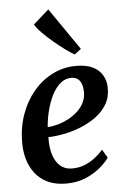

<svg xmlns="http://www.w3.org/2000/svg" viewBox="-59 -899 622 952"><g transform="rotate(-5 252.5 -423.0)"><path d="M447.5 -99.5Q434 -78.5 404.2 -52.8Q374.5 -27 331 -8Q287.5 11 232 11Q177.5 11 139 -7.8Q100.5 -26.5 76.5 -58.5Q52.5 -90.5 41.8 -130Q31 -169.5 31.5 -211Q31.5 -285 54.2 -349.2Q77 -413.5 117.5 -462Q158 -510.5 212.5 -538.2Q267 -566 331 -566Q381.5 -566 413.8 -550Q446 -534 461.8 -506.5Q477.5 -479 478 -445Q479 -398 457.8 -362.2Q436.5 -326.5 401 -301Q365.5 -275.5 323.5 -259Q281.5 -242.5 239.2 -234.5Q197 -226.5 163.5 -226Q162.5 -192 167.8 -162.2Q173 -132.5 185.8 -109.8Q198.5 -87 218.8 -74Q239 -61 267.5 -61Q300.5 -61 328.8 -72Q357 -83 380.5 -101Q404 -119 423 -140.5ZM303.5 -509Q270 -509 245.2 -486.8Q220.5 -464.5 203.5 -429.2Q186.5 -394 176.8 -353.5Q167 -313 164.5 -276Q188.5 -277 215.2 -284.5Q242 -292 267.8 -305.5Q293.5 -319 314.2 -338Q335 -357 347.2 -381.8Q359.5 -406.5 358.5 -436.5Q357.5 -472.5 343.2 -490.8Q329 -509 303.5 -509ZM329.5 -623Q313.5 -631.5 286.5 -651Q259.5 -670.5 230 -695.2Q200.5 -720 176 -744.8Q151.5 -769.5 140.5 -788.5L218 -857L362 -648Z"/></g></svg>

Font: Merriweather 28pt SemiBold
Style: Italic
Weight: 600
Italic angle: -7.8°
Version: Version 2.101